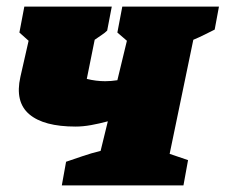

<svg xmlns="http://www.w3.org/2000/svg" viewBox="-20 -564 686 584"><path d="M168 0 181 -72Q205 -80 231 -89Q257 -98 286 -105L308 -195Q282 -188 257 -183.5Q232 -179 210 -179Q113 -179 69 -216.5Q25 -254 42 -330L67 -440L39 -465L54 -544H320L306 -471Q299 -464 290.5 -458.5Q282 -453 268 -443L244 -324Q272 -317 300 -317Q318 -317 337 -320L366 -440L337 -465L352 -544H646L633 -474Q619 -467 602 -458.5Q585 -450 568 -443L496 -96L552 -77L538 0Z"/></svg>

Font: Piazzolla SC Black
Style: Italic
Weight: 900
Italic angle: -11.3°
Designer: Juan Pablo del Peral
Foundry: Huerta Tipografica
Version: Version 1.330